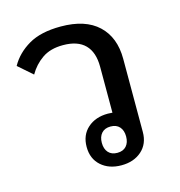

<svg xmlns="http://www.w3.org/2000/svg" viewBox="-90 -641 689 733"><g transform="rotate(-15 254.5 -274.0)"><path d="M302 12Q253 12 222 -15.5Q191 -43 191 -90Q191 -137 222 -164.5Q253 -192 302 -192Q307 -192 311 -191.5Q315 -191 320 -191V-373Q320 -430 291 -459.5Q262 -489 204 -489Q154 -489 121.5 -466.5Q89 -444 69 -409L13 -458Q38 -503 86.5 -531.5Q135 -560 214 -560Q311 -560 362 -512Q413 -464 413 -379V-90Q413 -43 382 -15.5Q351 12 302 12ZM299 -38Q322 -38 334.5 -52Q347 -66 347 -90Q347 -114 334.5 -128Q322 -142 299 -142Q276 -142 263.5 -128Q251 -114 251 -90Q251 -66 263.5 -52Q276 -38 299 -38Z"/></g></svg>

Font: IBM Plex Sans Thai Looped Text
Style: Regular
Weight: 450
Designer: Mike Abbink, Paul van der Laan, Pieter van Rosmalen, Ben Mitchell, Mark Frömberg
Foundry: Bold Monday
Version: Version 1.1